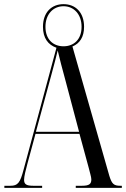

<svg xmlns="http://www.w3.org/2000/svg" viewBox="-20 -905 607 925"><path d="M1 0H183V-10H140C106 -10 96 -18 96 -39C96 -54 104 -87 112 -116L151 -260H363L407 -98C412 -76 420 -53 420 -41C420 -20 412 -10 375 -10H345V0H567V-10H560C528 -10 519 -19 507 -57L329 -681C364 -696 385 -726 385 -776C385 -845 344 -885 286 -885C228 -885 187 -845 187 -776C187 -721 212 -689 252 -675L94 -89C77 -24 66 -10 30 -10H1ZM286 -682C236 -682 199 -715 199 -776C199 -836 236 -875 286 -875C336 -875 373 -836 373 -776C373 -715 336 -682 286 -682ZM153 -270 229 -550C243 -601 249 -625 258 -662C269 -617 277 -583 296 -515L361 -270Z"/></svg>

Font: Noto Serif Display ExtraCondensed
Style: Regular
Weight: 400
Width: 2
Designer: Monotype Design Team
Foundry: Monotype Imaging Inc.
Version: Version 2.009